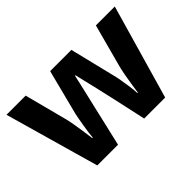

<svg xmlns="http://www.w3.org/2000/svg" viewBox="-96 -797 1048 1048"><g transform="rotate(-45 428.0 -273.0)"><path d="M485 -191Q481 -208 473.5 -241.5Q466 -275 457 -313.5Q448 -352 440 -384.5Q432 -417 429 -432H425Q422 -417 414.5 -384.5Q407 -352 398 -313.5Q389 -275 381 -241Q373 -207 369 -189L325 0H165L10 -546H158L221 -304Q228 -279 233.5 -244Q239 -209 244 -176.5Q249 -144 251 -125H255Q256 -139 259 -162.5Q262 -186 266.5 -211Q271 -236 274.5 -256.5Q278 -277 280 -284L347 -546H511L575 -284Q579 -270 584.5 -239Q590 -208 594.5 -176Q599 -144 599 -125H603Q605 -142 610 -174.5Q615 -207 621.5 -243Q628 -279 635 -304L700 -546H846L689 0H527Z"/></g></svg>

Font: Noto Sans Malayalam
Style: Regular
Weight: 400
Designer: Jelle Bosma - Monotype Design Team
Foundry: Monotype Imaging Inc.
Version: Version 2.103